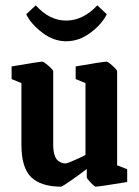

<svg xmlns="http://www.w3.org/2000/svg" viewBox="-20 -696 526 726"><path d="M230 -540Q182.6 -540 139.9 -572.5Q97.2 -605 79.1 -642.1L115.2 -675.8Q167 -618.2 230 -618.2Q293.9 -618.2 348.1 -675.8L383.8 -642.1Q365.2 -604.5 322.3 -572.3Q279.3 -540 230 -540ZM210.9 9.8Q135.7 9.8 98.4 -25.6Q61 -61 61 -148.9V-381.8L23.9 -397V-444.8Q130.4 -462.9 140.1 -462.9Q145.5 -462.9 163.3 -447.3Q181.2 -431.6 181.2 -426.8V-149.9Q181.2 -125 186.5 -109.1Q191.9 -93.3 200.9 -87.2Q210 -81.1 215.8 -79.6Q221.7 -78.1 229 -78.1Q232.9 -78.1 251.5 -85.9Q270 -93.8 286.6 -101.6L303.2 -109.9V-381.8L266.1 -397V-444.8Q370.6 -462.9 382.8 -462.9Q388.2 -462.9 405.5 -447.3Q422.9 -431.6 422.9 -426.8V-70.8L460.9 -56.2V-7.8Q355 9.8 341.8 9.8Q337.4 9.8 322.8 -5.6Q308.1 -21 308.1 -25.9V-57.1Q281.2 -36.1 248 -13.2Q214.8 9.8 210.9 9.8Z"/></svg>

Font: Grenze SemiBold
Style: Regular
Weight: 600
Designer: Renata Polastri
Foundry: Omnibus-Type
Version: Version 1.002;PS 001.002;hotconv 1.0.88;makeotf.lib2.5.64775